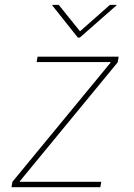

<svg xmlns="http://www.w3.org/2000/svg" viewBox="-20 -778 555 798"><path d="M27.8 0 31.7 -22.5 439.5 -517.6 439.9 -520H132.3L136.2 -542.5H473.1L469.2 -519L62.5 -24.9L62 -22.5H400.9L397 0ZM224.1 -757.8 312.5 -647.9 437 -757.8H464.4L463.9 -755.4L311.5 -621.6H303.7L197.3 -755.4L197.8 -757.8Z"/></svg>

Font: Inter 16pt Thin
Style: Italic
Weight: 250
Italic angle: -9.3988°
Version: Version 4.001;git-66647c0bb